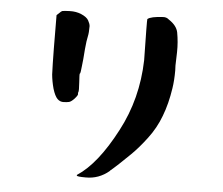

<svg xmlns="http://www.w3.org/2000/svg" viewBox="-56 -888 1112 958"><g transform="rotate(5 500.0 -408.5)"><path d="M219 -810Q227 -812 256 -813Q288 -814 314 -803Q342 -791 351 -775Q360 -759 361 -747Q361 -713 357 -696Q352 -675 348 -631Q345 -588 344 -580Q343 -573 340 -543Q337 -511 334 -507H333Q331 -504 334 -463Q337 -421 334 -414Q331 -410 333 -405Q335 -399 318 -380Q303 -364 292 -361Q283 -359 266 -358Q247 -357 233.5 -370.5Q220 -384 209 -420Q199 -457 196 -490Q194 -534 193 -623L192 -787Q192 -788 193 -788L205 -799Q213 -808 219 -810ZM363 -2Q463 -67 555 -243Q642 -407 647 -601Q643 -805 645 -807Q661 -821 723 -824Q740 -825 752 -814Q792 -788 799 -754Q808 -705 807 -656L805 -588Q806 -576 806 -564Q806 -514 800 -475Q788 -395 764 -333Q741 -271 700 -217Q660 -164 623 -128Q560 -66 525 -37V-36Q473 8 407 7Q365 7 363 2Q363 1 362 -1Q362 -1 363 -2Z"/></g></svg>

Font: NaniFont Regular
Style: Regular
Weight: 400
Designer: Nanigashitei
Version: Version 1.036